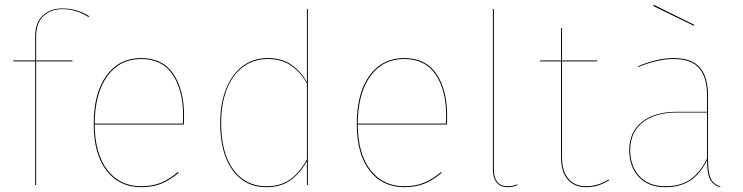

<svg xmlns="http://www.w3.org/2000/svg" viewBox="-20 -768 3086 797"><path d="M130 -618V-517H281V-513H130V0H126V-513H35V-517H126V-618Q126 -673 157 -703Q188 -733 239 -733Q299 -733 350 -701L348 -697Q296 -730 239 -730Q190 -730 160 -701Q130 -672 130 -618Z M743 -251H373Q374 -129 426 -62Q478 5 566 5Q613 5 648 -9.5Q683 -24 719 -54L721 -50Q685 -20 649.5 -5.5Q614 9 566 9Q475 9 422 -60Q369 -129 369 -253Q369 -382 422 -454.5Q475 -527 566 -527Q655 -527 699.5 -461.5Q744 -396 744 -288Q744 -265 743 -251ZM740 -288Q740 -394 696.5 -458.5Q653 -523 566 -523Q477 -523 425.5 -452Q374 -381 373 -255H739Q740 -268 740 -288Z M1258 -730V0H1254V-99Q1225 -48 1185.5 -19.5Q1146 9 1085 9Q997 9 945.5 -61.5Q894 -132 894 -257Q894 -337 918 -398Q942 -459 986.5 -493Q1031 -527 1092 -527Q1151 -527 1191.5 -498Q1232 -469 1254 -426V-731ZM1254 -106V-421Q1231 -465 1190.5 -494Q1150 -523 1092 -523Q1032 -523 988 -489.5Q944 -456 921 -396Q898 -336 898 -257Q898 -133 948.5 -64Q999 5 1086 5Q1146 5 1185.5 -24Q1225 -53 1254 -106Z M1835 -251H1465Q1466 -129 1518 -62Q1570 5 1658 5Q1705 5 1740 -9.5Q1775 -24 1811 -54L1813 -50Q1777 -20 1741.5 -5.5Q1706 9 1658 9Q1567 9 1514 -60Q1461 -129 1461 -253Q1461 -382 1514 -454.5Q1567 -527 1658 -527Q1747 -527 1791.5 -461.5Q1836 -396 1836 -288Q1836 -265 1835 -251ZM1832 -288Q1832 -394 1788.5 -458.5Q1745 -523 1658 -523Q1569 -523 1517.5 -452Q1466 -381 1465 -255H1831Q1832 -268 1832 -288Z M2026 -65V-730L2030 -731V-65Q2030 -32 2044 -13.5Q2058 5 2087 5Q2109 5 2128 -3V1Q2109 9 2087 9Q2057 9 2041.5 -10.5Q2026 -30 2026 -65Z M2508 -19Q2486 -6 2464 1.5Q2442 9 2413 9Q2364 9 2336.5 -23Q2309 -55 2309 -113V-513H2222V-517H2309V-651H2313V-517H2459V-513H2313V-114Q2313 -57 2339.5 -26Q2366 5 2413 5Q2463 5 2506 -23Z M2971 6 2969 9Q2938 -1 2926.5 -25.5Q2915 -50 2915 -103Q2888 -47 2846 -19Q2804 9 2742 9Q2671 9 2631.5 -33.5Q2592 -76 2592 -145Q2592 -220 2645 -262Q2698 -304 2791 -304H2915V-372Q2915 -446 2882.5 -484.5Q2850 -523 2776 -523Q2711 -523 2630 -490L2628 -493Q2709 -527 2776 -527Q2852 -527 2885.5 -487.5Q2919 -448 2919 -372V-110Q2919 -54 2929.5 -29Q2940 -4 2971 6ZM2915 -110V-301H2792Q2700 -301 2648 -260Q2596 -219 2596 -145Q2596 -78 2634.5 -36.5Q2673 5 2742 5Q2805 5 2846 -23.5Q2887 -52 2915 -110ZM2862 -665 2860 -661 2692 -743 2694 -748Z"/></svg>

Font: FiraGO Four
Style: Regular
Weight: 100
Designer: bBox Type
Foundry: bBox Type GmbH
Version: Version 1.001